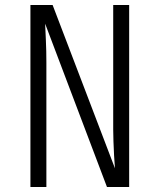

<svg xmlns="http://www.w3.org/2000/svg" viewBox="-20 -750 640 770"><path d="M102 0V-730H191L441 -75Q439 -97 437.5 -126Q436 -155 435 -183Q434 -211 434 -230V-730H498V0H409L161 -655Q162 -632 164 -588.5Q166 -545 166 -500V0Z"/></svg>

Font: JetBrains Mono NL ExtraLight
Style: Regular
Weight: 200
Designer: Philipp Nurullin, Konstantin Bulenkov
Foundry: JetBrains
Version: Version 2.304; ttfautohint (v1.8.4.7-5d5b)